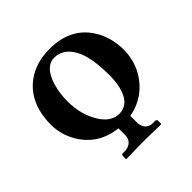

<svg xmlns="http://www.w3.org/2000/svg" viewBox="-154 -572 827 827"><g transform="rotate(-45 259.5 -159.0)"><path d="M250 -402.8Q193.8 -402.8 168.9 -321.3Q156.2 -278.8 155.8 -229Q155.8 -148.4 193.8 -86.9Q227.5 -33.7 274.9 -33.2Q338.4 -33.2 356.9 -114.7Q363.8 -145 363.8 -184.1Q363.8 -347.2 293.5 -390.6Q273.9 -402.8 250 -402.8ZM34.2 -207Q34.2 -338.4 121.1 -402.3Q178.2 -443.4 259.8 -443.8Q398.4 -443.8 456.5 -335Q484.9 -280.8 484.9 -215.8Q484.9 -124 423.8 -58.1Q375 -6.3 303.2 6.3V53.2Q309.6 94.7 346.2 97.2H365.2Q372.1 99.1 373 105V124L371.1 126Q370.1 126 264.2 124L160.2 126L158.2 124V105Q160.2 98.1 166 97.2H186Q226.1 89.8 229 53.2V8.3Q120.1 -3.9 65.9 -94.2Q34.7 -147.5 34.2 -207Z"/></g></svg>

Font: Linux Libertine O
Style: Semibold
Weight: 700
Designer: Philipp H. Poll
Foundry: Philipp H. Poll
Version: Version 5.0.0